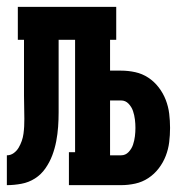

<svg xmlns="http://www.w3.org/2000/svg" viewBox="-20 -540 540 560"><path d="M0 0V-87Q11 -87 20 -93.5Q29 -100 34.5 -109.5Q40 -119 43.5 -129Q47 -139 48.5 -150Q50 -161 50.5 -171.5Q51 -182 51 -193Q51 -210 50.5 -227Q50 -244 50 -261V-424H32V-520H319V-424H301V-334H333Q354 -334 374.5 -329.5Q395 -325 412.5 -313.5Q430 -302 443 -285Q456 -268 463.5 -248.5Q471 -229 473.5 -208.5Q476 -188 476 -167Q476 -146 473.5 -125.5Q471 -105 463.5 -85.5Q456 -66 443 -49Q430 -32 412.5 -20.5Q395 -9 374.5 -4.5Q354 0 333 0H181V-96H199V-424H151V-261Q151 -260 151 -259Q151 -258 151 -257V-256Q151 -234 151 -212.5Q151 -191 149.5 -170Q148 -149 144 -128Q140 -107 132.5 -87Q125 -67 112.5 -49Q100 -31 82 -19.5Q64 -8 42.5 -4Q21 0 0 0ZM301 -87H333Q346 -87 355 -96.5Q364 -106 368 -118Q372 -130 373.5 -142.5Q375 -155 375 -167Q375 -179 373.5 -191.5Q372 -204 368 -216Q364 -228 355 -237.5Q346 -247 333 -247H301Z"/></svg>

Font: Iosevka Gothic
Style: Bold
Weight: 700
Monospace: yes
Designer: Belleve Invis
Foundry: Belleve Invis
Version: Version 15.5.1; ttfautohint (v1.8.4)